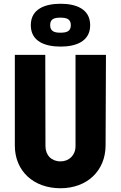

<svg xmlns="http://www.w3.org/2000/svg" viewBox="-20 -992 643 1022"><path d="M302 10C443 10 541 -82 542 -217L544 -700H382V-214C382 -166 348 -133 302 -133C254 -133 222 -166 222 -214L221 -700H59V-217C59 -82 158 10 302 10ZM303 -744C380 -744 460 -769 460 -858C460 -947 380 -972 303 -972C224 -972 144 -947 144 -858C144 -771 220 -744 303 -744ZM301 -818C272 -818 247 -824 247 -858C247 -891 268 -898 301 -898C333 -898 357 -892 357 -858C357 -824 333 -818 301 -818Z"/></svg>

Font: Finlandica
Style: Bold
Weight: 700
Designer: Niklas Ekholm, Juho Hiilivirta, Jaakko Suomalainen
Foundry: Helsinki Type Studio
Version: Version 2.000;Glyphs 3.2 (3202)